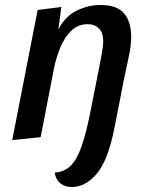

<svg xmlns="http://www.w3.org/2000/svg" viewBox="-20 -550 590 770"><path d="M268 200Q241 200 222.5 185.5Q204 171 199 142Q237 140 262.5 115.5Q288 91 306.5 38.5Q325 -14 342 -99Q368 -231 381 -296Q394 -361 394 -385Q394 -418 377 -435.5Q360 -453 332 -453Q292 -453 265 -426Q238 -399 221.5 -358.5Q205 -318 197 -278L143 0L29 12L131 -510L226 -522L214 -432Q241 -484 287 -507Q333 -530 384 -530Q449 -530 477.5 -496.5Q506 -463 506 -402Q506 -365 496 -320.5Q486 -276 477 -231L438 -32Q412 96 367 148Q322 200 268 200Z"/></svg>

Font: Sansita Swashed
Style: Regular
Weight: 400
Designer: Pablo Cosgaya
Foundry: Omnibus-Type
Version: Version 1.003; ttfautohint (v1.8.3)